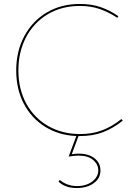

<svg xmlns="http://www.w3.org/2000/svg" viewBox="-20 -683 694 971"><path d="M488 179Q488 219 454 243.5Q420 268 367 268Q311 268 276 236L282 227Q320 258 369 258Q417 258 447 234.5Q477 211 477 179Q477 148 451 126Q425 104 378 104Q352 104 327 109L366 5Q277 1 208 -42Q139 -85 100.5 -158.5Q62 -232 62 -327Q62 -423 102.5 -499.5Q143 -576 216 -619.5Q289 -663 384 -663Q442 -663 489 -647Q536 -631 579 -601L573 -593Q529 -622 484 -637.5Q439 -653 384 -653Q292 -653 221.5 -611Q151 -569 112 -495Q73 -421 73 -327Q73 -232 113 -159Q153 -86 224 -45.5Q295 -5 386 -5Q446 -5 496.5 -24Q547 -43 594 -81L601 -73Q552 -34 501 -14.5Q450 5 386 5H377L343 97Q361 94 378 94Q428 94 458 117.5Q488 141 488 179Z"/></svg>

Font: Ysabeau Hairline
Style: Regular
Weight: 100
Designer: Christian Thalmann (Catharsis Fonts)
Version: Version 0.003